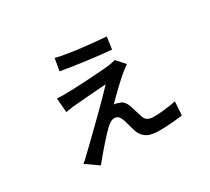

<svg xmlns="http://www.w3.org/2000/svg" viewBox="-137 -875 1273 1165"><g transform="rotate(-30 500.0 -292.5)"><path d="M351 -645Q382 -637 428 -629.5Q474 -622 524 -616Q574 -610 618.5 -606Q663 -602 690 -600L678 -515Q649 -517 604.5 -522Q560 -527 510.5 -533.5Q461 -540 414.5 -547Q368 -554 336 -560ZM712 -394Q701 -386 688.5 -376.5Q676 -367 667 -360Q656 -351 635.5 -332.5Q615 -314 592.5 -292.5Q570 -271 550.5 -251.5Q531 -232 520 -221Q526 -221 534.5 -219.5Q543 -218 550 -214Q573 -210 586.5 -192Q600 -174 606 -151Q610 -140 614.5 -125Q619 -110 623.5 -96Q628 -82 631 -71Q639 -51 655 -43Q671 -35 695 -35Q720 -35 749 -37.5Q778 -40 804.5 -44Q831 -48 851 -52L845 43Q833 45 813 47Q793 49 769 51Q745 53 722 54Q699 55 682 55Q624 55 595 37Q566 19 553 -15Q549 -28 544 -44.5Q539 -61 535 -76.5Q531 -92 528 -101Q521 -123 510.5 -135.5Q500 -148 480 -148Q467 -148 451.5 -138.5Q436 -129 422 -115Q411 -105 393 -85.5Q375 -66 353 -41Q331 -16 309 10Q287 36 268 60L181 -1Q191 -9 199.5 -16.5Q208 -24 221 -37Q242 -57 273.5 -87.5Q305 -118 341 -153Q377 -188 414 -224.5Q451 -261 483.5 -294Q516 -327 539 -352Q525 -351 503.5 -349.5Q482 -348 456.5 -346Q431 -344 405 -342Q379 -340 356.5 -338Q334 -336 320 -335Q299 -334 280 -330.5Q261 -327 248 -325L240 -425Q254 -424 275 -423.5Q296 -423 315 -424Q328 -424 357 -425Q386 -426 422.5 -428Q459 -430 497 -432.5Q535 -435 567.5 -437.5Q600 -440 619 -443Q629 -444 641 -447Q653 -450 660 -452Z"/></g></svg>

Font: Noto Sans SC Medium
Style: Regular
Weight: 500
Designer: Ryoko NISHIZUKA  (kana, bopomofo & ideographs); Paul D. Hunt (Latin, Greek & Cyrillic); Sandoll Communications , Soo-you
Foundry: Adobe
Version: Version 2.004-H2;hotconv 1.0.118;makeotfexe 2.5.65603